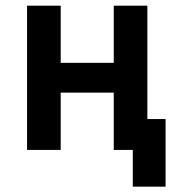

<svg xmlns="http://www.w3.org/2000/svg" viewBox="-20 -538 626 689"><path d="M456.5 131.8H574.2V-110.8H508.8V-517.6H388.2V-312.5H197.8V-517.6H77.1V0H197.8V-205.6H388.2V0H456.5Z"/></svg>

Font: Cascadia Code PL SemiBold
Style: Regular
Weight: 600
Monospace: yes
Designer: Aaron Bell
Foundry: Saja Typeworks
Version: Version 2404.023